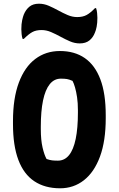

<svg xmlns="http://www.w3.org/2000/svg" viewBox="-20 -995 640 1035"><path d="M303 -720Q382 -720 437 -682Q492 -644 521 -567.5Q550 -491 550 -374V-358Q550 -235 519 -151Q488 -67 432.5 -23.5Q377 20 304 20Q222 20 165 -18Q108 -56 79 -133Q50 -210 50 -326V-342Q50 -465 81.5 -549.5Q113 -634 170 -677Q227 -720 303 -720ZM200 -299Q200 -240 209.5 -199.5Q219 -159 231 -138Q248 -132 261 -130.5Q274 -129 292 -129Q328 -129 352 -158.5Q376 -188 388 -246Q400 -304 400 -388V-401Q400 -440 395.5 -470.5Q391 -501 384.5 -523.5Q378 -546 371 -559Q353 -567 340.5 -569Q328 -571 308 -571Q272 -571 248 -541Q224 -511 212 -453.5Q200 -396 200 -312ZM396 -903Q426 -903 446.5 -914Q467 -925 492 -951H498Q502 -940 503.5 -925Q505 -910 505 -899Q505 -871 501 -851Q497 -831 492 -820Q482 -793 462 -777Q442 -761 410 -761Q383 -761 357.5 -772Q332 -783 306.5 -797Q281 -811 255.5 -822Q230 -833 204 -833Q174 -833 154 -822Q134 -811 108 -785H102Q98 -796 96.5 -811Q95 -826 95 -837Q95 -866 99.5 -886Q104 -906 108 -916Q119 -943 138.5 -959Q158 -975 190 -975Q217 -975 242.5 -964Q268 -953 293.5 -939Q319 -925 344.5 -914Q370 -903 396 -903Z"/></svg>

Font: Recursive Monospace Casual ExtraBold
Style: Regular
Weight: 800
Version: Version 1.047